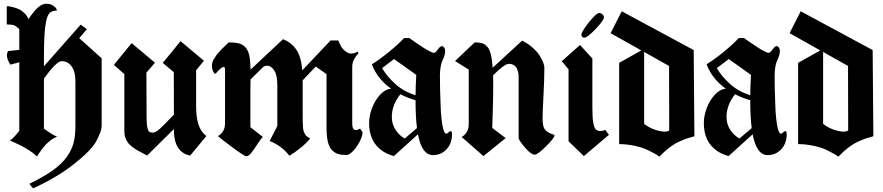

<svg xmlns="http://www.w3.org/2000/svg" viewBox="-20 -850 4849 1054"><path d="M37.1 -495.1Q18.1 -522.9 18.1 -546.4Q18.1 -553.2 19.8 -559.1Q21.5 -564.9 23.4 -567.4L24.9 -569.8L85.9 -576.2V-689.9Q69.8 -706.1 57.6 -710.9Q45.4 -715.8 17.1 -715.8V-815.9Q20.5 -815.9 27.3 -815.4Q34.2 -814.9 51 -810.8Q67.9 -806.6 82.8 -800Q97.7 -793.5 113 -779.1Q128.4 -764.6 136.2 -745.1Q163.1 -785.6 186.8 -807.6Q210.4 -829.6 235.4 -829.6Q257.3 -829.6 274.7 -817.1Q292 -804.7 292 -792Q263.2 -792 249.3 -775.1Q235.4 -758.3 228.3 -702.9Q221.2 -647.5 221.2 -533.2V-486.3L422.9 -714.8L457 -689.9L415 -640.6L538.1 -529.8V-158.7Q538.1 -131.3 509.8 -77.1Q484.4 -27.8 389.6 47.9Q294.9 123.5 161.1 184.1L141.1 159.2Q220.7 120.1 270.3 84.7Q319.8 49.3 347.2 10.5Q374.5 -28.3 384.3 -67.4Q394 -106.4 394 -161.1V-404.8Q394 -456.1 373.5 -485.1Q353 -514.2 318.4 -514.2Q290 -514.2 221.2 -418.9V-143.6Q265.6 -111.3 293.9 -99.1Q273.9 -92.8 252.9 -75.9Q231.9 -59.1 217 -39.8Q202.1 -20.5 193.8 -8.3Q185.5 3.9 183.1 8.8Q165.5 -8.3 139.4 -25.1Q113.3 -42 93 -51.8Q72.8 -61.5 54.2 -69.8Q35.6 -78.1 34.2 -79.1Q51.3 -87.4 85.9 -132.3V-508.3Z M1056.6 -268.1Q1056.6 -207 1069.1 -167.5Q1081.5 -127.9 1112.8 -103L1023.9 3.9Q979.5 -4.4 957 -40.3Q934.6 -76.2 934.6 -133.8V-141.6L787.6 3.9Q780.3 0 761.5 -10Q742.7 -20 732.4 -25.9Q722.2 -31.7 706.8 -43.2Q691.4 -54.7 683.3 -65.4Q675.3 -76.2 668.9 -92.3Q662.6 -108.4 662.6 -127V-443.4L605 -493.7L702.6 -613.3L830.6 -505.9L783.7 -451.2L784.7 -208Q784.7 -168.9 788.8 -150.1Q793 -131.3 799.3 -126.7Q805.7 -122.1 819.3 -122.1Q834 -122.1 856.9 -142.6Q879.9 -163.1 934.6 -220.7L934.1 -454.1L873.5 -504.4L971.2 -624L1099.6 -516.6L1056.6 -464.4Z M1970.7 -124Q1968.8 -99.6 1952.9 -69.6Q1937 -39.6 1916.5 -19.3Q1896 1 1882.3 1Q1854 1 1835.4 -4.9Q1816.9 -10.7 1801.8 -26.6Q1786.6 -42.5 1779.5 -73.2Q1772.5 -104 1772.5 -151.9V-442.9L1713.4 -484.9L1641.6 -409.2V-226.1Q1641.6 -197.3 1641.8 -183.1Q1642.1 -168.9 1643.3 -152.3Q1644.5 -135.7 1647 -128.9Q1649.4 -122.1 1654.3 -113.5Q1659.2 -105 1665.5 -100.3Q1671.9 -95.7 1682.6 -89.8Q1663.1 -64.9 1629.9 -38.1Q1596.7 -11.2 1568.4 4.9Q1527.8 -48.8 1460.4 -76.2L1502.4 -158.2V-382.8Q1502.4 -438.5 1485.1 -463.9Q1467.8 -489.3 1448.2 -489.3Q1431.6 -489.3 1422.4 -480Q1386.7 -444.8 1355.5 -414.1Q1355.5 -397.5 1354.5 -352.5V-151.9L1423.3 -98.1Q1411.6 -87.9 1394 -60.1Q1376.5 -32.2 1360.6 -12.2Q1344.7 7.8 1331.5 7.8Q1322.3 7.8 1259 -38.8Q1195.8 -85.4 1176.3 -103L1179.2 -105Q1182.6 -106.9 1184.8 -108.4Q1187 -109.9 1191.2 -113.5Q1195.3 -117.2 1198 -120.6Q1200.7 -124 1204.3 -129.6Q1208 -135.3 1210.2 -141.4Q1212.4 -147.5 1213.9 -155.5Q1215.3 -163.6 1215.3 -172.9V-469.2Q1215.3 -482.4 1207.5 -482.4Q1200.7 -482.4 1190.2 -473.1Q1179.7 -463.9 1171.6 -454.3Q1163.6 -444.8 1162.6 -444.8Q1156.2 -444.8 1149.9 -458.7Q1143.6 -472.7 1143.6 -489.7Q1143.6 -499 1146.2 -508.5Q1148.9 -518.1 1156 -528.8Q1163.1 -539.6 1168.2 -547.4Q1173.3 -555.2 1184.8 -567.1Q1196.3 -579.1 1201.2 -584.2Q1206.1 -589.4 1219.5 -602.1Q1232.9 -614.7 1235.4 -617.2Q1272 -617.2 1293.7 -611.1Q1315.4 -605 1329.6 -587.4Q1343.8 -569.8 1349.1 -542.2Q1354.5 -514.6 1355.5 -467.8Q1419.9 -527.3 1533.7 -634.8Q1580.6 -616.2 1606.9 -577.1Q1633.3 -538.1 1639.6 -463.9L1794.4 -627.9H1837.4Q1838.9 -623 1842 -616Q1845.2 -608.9 1851.3 -597.4Q1857.4 -585.9 1866.5 -577.1Q1875.5 -568.4 1886.5 -561.8Q1897.5 -555.2 1912.4 -556.2Q1927.2 -557.1 1943.4 -566.9L1947.8 -556.2Q1935.1 -545.4 1924.3 -525.9Q1913.6 -506.3 1913.6 -482.9V-171.9Q1913.6 -144.5 1924.6 -138.2Q1935.5 -131.8 1956.5 -144Q1959 -140.1 1964.4 -133.1Q1969.7 -126 1970.7 -124Z M2127.4 -362.8Q2050.8 -417.5 2021.5 -497.1Q2064.9 -523.9 2115.7 -565.4Q2166.5 -606.9 2198.2 -641.1H2227.1Q2231.4 -637.7 2239.3 -632.3Q2247.1 -627 2267.6 -612.8Q2288.1 -598.6 2304.9 -587.9Q2321.8 -577.1 2338.9 -568.4Q2356 -559.6 2362.3 -559.6Q2370.1 -559.6 2383.3 -578.1Q2396.5 -596.7 2404.8 -596.7Q2413.1 -596.7 2418.5 -588.6Q2423.8 -580.6 2423.8 -570.8Q2423.8 -557.1 2419.4 -543.5Q2415 -529.8 2409.4 -519Q2403.8 -508.3 2399.4 -486.1Q2395 -463.9 2395 -434.6Q2395 -397 2395.8 -360.4Q2396.5 -323.7 2399.2 -260.3Q2401.9 -196.8 2409.7 -157Q2417.5 -117.2 2429.2 -116.2Q2434.1 -116.2 2441.9 -123.3Q2449.7 -130.4 2453.1 -130.4Q2461.4 -130.4 2461.4 -111.8Q2461.4 -85 2450.9 -60.1Q2440.4 -35.2 2415.8 -16.8Q2391.1 1.5 2356.9 1.5Q2295.9 1.5 2274.4 -112.8L2142.1 6.8Q2104 -4.4 2080.6 -20.5Q2006.3 -70.3 2006.3 -173.8Q2006.3 -214.8 2022.7 -257.8Q2039.1 -300.8 2067.6 -331.1Q2096.2 -361.3 2127.4 -362.8ZM2177.7 -332.5Q2130.9 -272.9 2130.9 -208Q2130.9 -168 2151.9 -136.5Q2172.9 -105 2202.1 -89.8L2269 -147Q2261.2 -207.5 2261.2 -299.8Q2220.2 -311 2177.7 -332.5ZM2077.6 -476.1Q2102.5 -432.6 2147.9 -390.9Q2193.4 -349.1 2261.2 -326.7Q2261.7 -377 2265.1 -439L2143.1 -525.9Z M2968.3 -480Q2968.3 -413.6 2963.4 -323Q2958.5 -232.4 2958.5 -199.2Q2958.5 -174.3 2962.6 -158.4Q2966.8 -142.6 2977.3 -133.1Q2987.8 -123.5 2996.1 -119.6Q3004.4 -115.7 3022 -109.9Q3023.9 -109.4 3023.9 -106.9Q3023.9 -92.8 2977.8 -46.9Q2931.6 -1 2915.5 -1Q2897 -1 2866.9 -34.4Q2836.9 -67.9 2827.1 -89.8V-430.2Q2827.1 -440.4 2825 -450.7Q2822.8 -460.9 2817.6 -472.9Q2812.5 -484.9 2801 -492.2Q2789.6 -499.5 2773.4 -499.5Q2749 -499.5 2687 -436.5Q2689.5 -344.7 2682.1 -147.9L2755.9 -91.8L2633.8 6.8L2514.2 -98.1L2517.1 -99.6Q2520 -101.6 2521.7 -102.8Q2523.4 -104 2526.9 -106.9Q2530.3 -109.9 2533 -112.8Q2535.6 -115.7 2538.8 -119.9Q2542 -124 2544.4 -129.2Q2546.9 -134.3 2549.1 -140.1Q2551.3 -146 2552.2 -153.3Q2553.2 -160.6 2553.2 -168.9V-467.8L2478 -515.1L2585.9 -617.2Q2610.8 -617.2 2626 -612.8Q2641.1 -608.4 2654.3 -594.2Q2667.5 -580.1 2674.3 -552Q2681.2 -523.9 2684.6 -478L2846.2 -627Q2879.4 -610.4 2904.8 -587.6Q2930.2 -564.9 2943.1 -543.7Q2956.1 -522.5 2962.2 -506.1Q2968.3 -489.7 2968.3 -480Z M3187.5 -643.1Q3180.2 -643.1 3175.8 -648.4Q3171.4 -653.8 3171.4 -658.2Q3171.4 -669.4 3191.4 -699Q3211.4 -728.5 3235.4 -753.7Q3259.3 -778.8 3269 -778.8Q3278.3 -778.8 3286.9 -771.2Q3295.4 -763.7 3295.4 -755.4Q3295.4 -738.8 3249.8 -690.9Q3204.1 -643.1 3187.5 -643.1ZM3274.9 -130.9Q3258.8 -130.9 3250 -140.6Q3241.2 -150.4 3236.6 -177.7Q3231.9 -205.1 3231.9 -256.8V-528.8L3164.1 -603L3064 -514.2L3101.1 -469.2V-74.2L3185.1 6.8L3322.8 -109.9L3302.7 -137.2Q3291.5 -130.9 3274.9 -130.9Z M3516.1 -564.9V-169.9Q3545.9 -147 3579.6 -136.5Q3613.3 -126 3633.3 -127.7Q3653.3 -129.4 3653.8 -136.2L3652.8 -487.8ZM3500.5 -573.2 3332 -668 3393.1 -788.1 3788.1 -575.2 3792 -102.1Q3766.6 -95.2 3750.5 -89.8Q3734.4 -84.5 3707.8 -72.3Q3681.2 -60.1 3654.3 -39.6Q3627.4 -19 3600.1 9.8Q3585.9 0.5 3577.6 -4.6Q3569.3 -9.8 3545.4 -21.7Q3521.5 -33.7 3500 -40.5Q3478.5 -47.4 3445.6 -53.2Q3412.6 -59.1 3378.9 -59.1V-504.9Z M3964.8 -362.8Q3888.2 -417.5 3858.9 -497.1Q3902.3 -523.9 3953.1 -565.4Q4003.9 -606.9 4035.6 -641.1H4064.5Q4068.8 -637.7 4076.7 -632.3Q4084.5 -627 4105 -612.8Q4125.5 -598.6 4142.3 -587.9Q4159.2 -577.1 4176.3 -568.4Q4193.4 -559.6 4199.7 -559.6Q4207.5 -559.6 4220.7 -578.1Q4233.9 -596.7 4242.2 -596.7Q4250.5 -596.7 4255.9 -588.6Q4261.2 -580.6 4261.2 -570.8Q4261.2 -557.1 4256.8 -543.5Q4252.4 -529.8 4246.8 -519Q4241.2 -508.3 4236.8 -486.1Q4232.4 -463.9 4232.4 -434.6Q4232.4 -397 4233.2 -360.4Q4233.9 -323.7 4236.6 -260.3Q4239.3 -196.8 4247.1 -157Q4254.9 -117.2 4266.6 -116.2Q4271.5 -116.2 4279.3 -123.3Q4287.1 -130.4 4290.5 -130.4Q4298.8 -130.4 4298.8 -111.8Q4298.8 -85 4288.3 -60.1Q4277.8 -35.2 4253.2 -16.8Q4228.5 1.5 4194.3 1.5Q4133.3 1.5 4111.8 -112.8L3979.5 6.8Q3941.4 -4.4 3918 -20.5Q3843.8 -70.3 3843.8 -173.8Q3843.8 -214.8 3860.1 -257.8Q3876.5 -300.8 3905 -331.1Q3933.6 -361.3 3964.8 -362.8ZM4015.1 -332.5Q3968.3 -272.9 3968.3 -208Q3968.3 -168 3989.3 -136.5Q4010.3 -105 4039.6 -89.8L4106.4 -147Q4098.6 -207.5 4098.6 -299.8Q4057.6 -311 4015.1 -332.5ZM3915 -476.1Q3939.9 -432.6 3985.4 -390.9Q4030.8 -349.1 4098.6 -326.7Q4099.1 -377 4102.5 -439L3980.5 -525.9Z M4498.5 -564.9V-169.9Q4528.3 -147 4562 -136.5Q4595.7 -126 4615.7 -127.7Q4635.7 -129.4 4636.2 -136.2L4635.3 -487.8ZM4482.9 -573.2 4314.5 -668 4375.5 -788.1 4770.5 -575.2 4774.4 -102.1Q4749 -95.2 4732.9 -89.8Q4716.8 -84.5 4690.2 -72.3Q4663.6 -60.1 4636.7 -39.6Q4609.9 -19 4582.5 9.8Q4568.4 0.5 4560.1 -4.6Q4551.8 -9.8 4527.8 -21.7Q4503.9 -33.7 4482.4 -40.5Q4460.9 -47.4 4428 -53.2Q4395 -59.1 4361.3 -59.1V-504.9Z"/></svg>

Font: KJV1611
Style: Regular
Weight: 400
Version: Version 3.6.1